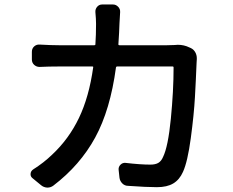

<svg xmlns="http://www.w3.org/2000/svg" viewBox="-20 -813 1040 856"><path d="M758.8 -612.3Q765.6 -613.3 772.5 -613.3Q800.8 -613.3 824.2 -601.6L831.1 -598.6Q844.7 -591.8 851.6 -578.1Q857.4 -566.4 857.4 -553.7Q857.4 -551.8 857.4 -548.8Q856.4 -540 856.4 -532.2Q853.5 -458 849.1 -379.9Q844.7 -301.8 830.6 -196.8Q816.4 -91.8 795.9 -46.9Q780.3 -11.7 752.4 4.9Q724.6 21.5 679.7 21.5Q633.8 21.5 551.8 15.6Q536.1 15.6 525.4 4.9Q514.6 -5.9 512.7 -20.5L508.8 -56.6Q507.8 -69.3 517.1 -78.6Q526.4 -87.9 539.1 -86.9Q605.5 -79.1 650.4 -79.1Q672.9 -79.1 686 -86.9Q699.2 -94.7 707 -113.3Q729.5 -159.2 741.7 -283.7Q753.9 -408.2 753.9 -512.7Q753.9 -516.6 750 -516.6H502Q498 -516.6 497.1 -512.7Q471.7 -323.2 404.3 -199.7Q336.9 -76.2 217.8 14.6Q206.1 23.4 191.4 23.4Q191.4 23.4 190.4 23.4Q174.8 22.5 163.1 12.7L125 -18.6Q116.2 -25.4 116.2 -36.1Q116.2 -49.8 127.9 -57.6Q175.8 -87.9 212.9 -124Q287.1 -193.4 332 -287.1Q377 -380.9 395.5 -512.7Q396.5 -516.6 391.6 -516.6H244.1Q197.3 -516.6 156.2 -514.6Q142.6 -514.6 132.3 -523.9Q122.1 -533.2 122.1 -547.9V-582Q122.1 -596.7 132.3 -606Q142.6 -615.2 156.2 -614.3Q208 -611.3 244.1 -611.3H400.4Q405.3 -611.3 405.3 -615.2Q408.2 -658.2 408.2 -706.1Q408.2 -727.5 405.3 -758.8Q404.3 -772.5 413.1 -782.7Q421.9 -793 435.5 -793H483.4Q497.1 -793 506.8 -782.7Q516.6 -772.5 515.6 -758.8Q513.7 -733.4 512.7 -709Q511.7 -671.9 507.8 -615.2Q507.8 -611.3 512.7 -611.3H723.6Q740.2 -611.3 758.8 -612.3Z"/></svg>

Font: Gen Jyuu GothicL Medium
Style: Regular
Weight: 500
Designer: [Source Han Sans]
Ryoko NISHIZUKA  (kana & ideographs); Paul D. Hunt (Latin, Greek & Cyrillic); Wenlong ZHANG  (bopomofo
Version: Version 1.002.20150607